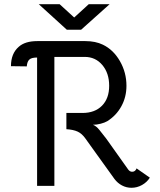

<svg xmlns="http://www.w3.org/2000/svg" viewBox="-20 -881 758 911"><path d="M120 -599Q109 -590 107 -566L32 -567Q32 -627 69 -659Q99 -686 157 -686H385Q433 -686 468 -669Q518 -645 549 -591Q580 -537 580 -474Q580 -421 556 -377Q532 -333 489 -306Q477 -299 458 -294Q439 -289 421 -289Q437 -283 452 -264L485 -222L588 -77Q596 -66 607 -66Q622 -66 628 -82L691 -38Q677 -16 653.5 -3Q630 10 604 10Q580 10 559 -1Q538 -12 523 -32L408 -192Q402 -200 385.5 -223.5Q369 -247 348.5 -256.5Q328 -266 295 -268V-345H371Q430 -345 464 -379.5Q498 -414 498 -474Q498 -534 465.5 -572.5Q433 -611 382 -611H238V1H156V-608Q130 -608 120 -599ZM263 -861 332 -798 401 -861H500L365 -740H297L164 -861Z"/></svg>

Font: Bellota
Style: Bold
Weight: 700
Designer: Kemie Guaida
Foundry: Kemie Guaida
Version: Version 4.001